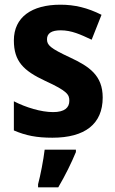

<svg xmlns="http://www.w3.org/2000/svg" viewBox="-20 -576 490 817"><path d="M417 -161C417 -255 360 -293 279 -331C193 -371 180 -384 180 -409C180 -434 199 -447 238 -447C285 -447 323 -429 370 -407L412 -513C352 -543 298 -556 237 -556C115 -556 39 -503 39 -404C39 -315 80 -275 172 -232C268 -188 275 -173 275 -147C275 -118 255 -99 206 -99C154 -99 90 -119 39 -145V-21C90 1 136 10 203 10C341 10 417 -48 417 -161ZM303 71V61H170C165 104 152 171 142 208V221H228C258 170 284 117 303 71Z"/></svg>

Font: Noto Sans Malayalam SemiCondensed
Style: Bold
Weight: 700
Width: 4
Designer: Jelle Bosma - Monotype Design Team
Foundry: Monotype Imaging Inc.
Version: Version 2.104